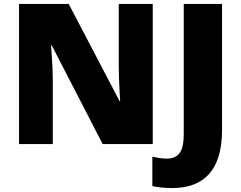

<svg xmlns="http://www.w3.org/2000/svg" viewBox="-20 -734 1227 978"><path d="M249 -322C249 -395 240 -504 240 -502H244L503 0H758V-714H585V-391C585 -325 592 -221 592 -219H589L330 -714H77V0H249ZM856 224C1007 224 1111 145 1111 -71V-714H916V-53C916 31 896 74 827 74C800 74 777 68 756 64V214C780 219 812 224 856 224Z"/></svg>

Font: Noto Sans UI Black
Style: Regular
Weight: 900
Designer: Monotype Design Team
Foundry: Monotype Imaging Inc.
Version: Version 1.901